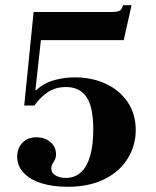

<svg xmlns="http://www.w3.org/2000/svg" viewBox="-20 -706 597 737"><path d="M239 11Q183 11 139.5 -2.5Q96 -16 71 -42.5Q46 -69 46 -104Q46 -137 66 -158Q86 -179 120 -179Q152 -179 173.5 -160.5Q195 -142 195 -114Q195 -101 190.5 -92.5Q186 -84 181.5 -77Q177 -70 177 -59Q177 -42 193.5 -32.5Q210 -23 232 -23Q267 -23 290.5 -44.5Q314 -66 326 -107.5Q338 -149 338 -208Q338 -297 311.5 -334.5Q285 -372 233 -372Q196 -372 167 -354.5Q138 -337 112 -301H73L109 -660H406Q429 -660 438.5 -664.5Q448 -669 452 -686H485L455 -552H137L116 -361L118 -359Q148 -387 187 -398Q226 -409 266 -409Q334 -409 387 -384Q440 -359 470.5 -313.5Q501 -268 501 -207Q501 -147 470 -97Q439 -47 380.5 -18Q322 11 239 11Z"/></svg>

Font: Frank Ruhl Libre ExtraBold
Style: Regular
Weight: 800
Designer: Yanek Iontef
Foundry: Fontef
Version: Version 6.003;gftools[0.9.30]